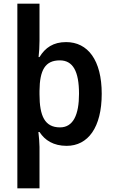

<svg xmlns="http://www.w3.org/2000/svg" viewBox="-20 -780 615 1040"><path d="M531 -272C531 -454 456 -552 338 -552C269 -552 225 -522 194 -471H189C192 -494 194 -532 194 -559V-760H74V240H194V16C194 -5 191 -39 188 -65H194C223 -20 270 10 341 10C457 10 531 -90 531 -272ZM408 -272C408 -159 377 -90 305 -90C223 -90 194 -151 194 -269V-288C195 -401 225 -453 304 -453C375 -453 408 -394 408 -272Z"/></svg>

Font: Noto Sans Kannada SemiCondensed SemiBold
Style: Regular
Weight: 600
Width: 4
Designer: Jelle Bosma - Monotype Design Team
Foundry: Monotype Imaging Inc.
Version: Version 2.005